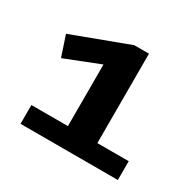

<svg xmlns="http://www.w3.org/2000/svg" viewBox="-98 -874 620 610"><g transform="rotate(30 212.0 -568.5)"><path d="M44 -370V-439H178V-665L51 -615L26 -690L232 -767H286V-439H401V-370Z"/></g></svg>

Font: Georama SemiExpanded SemiBold
Style: Regular
Weight: 600
Width: 6
Designer: Jean-Baptiste Levee
Foundry: Production Type
Version: Version 1.001